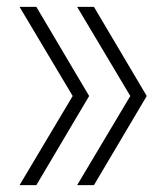

<svg xmlns="http://www.w3.org/2000/svg" viewBox="-20 -540 461 560"><path d="M254 0H205L360 -260L205 -520H254L408 -260ZM86 0H37L192 -260L37 -520H86L240 -260Z"/></svg>

Font: M PLUS 1 Thin Light
Style: Regular
Weight: 300
Version: Version 1.001